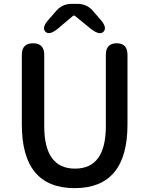

<svg xmlns="http://www.w3.org/2000/svg" viewBox="-20 -961 773 994"><path d="M93 -316V-677Q93 -737 151 -737Q209 -737 209 -677V-308Q209 -88 368.5 -88Q528 -88 528 -308V-677Q528 -737 584 -737Q640 -737 640 -677V-316Q640 13 366.5 13Q93 13 93 -316ZM281 -814Q236 -776 215 -797Q194 -819 234 -862L273 -907Q304 -941 350 -941H382Q428 -941 459 -907L498 -862Q537 -819 516 -797Q496 -776 450 -812L369 -878Q363 -883 357 -878Z"/></svg>

Font: Resource Han Rounded KR Medium
Style: Regular
Weight: 500
Designer: Cyano Hao (round all glyphs); Ryoko NISHIZUKA 西塚涼子 (kana, bopomofo & ideographs); Paul D. Hunt (Latin, Greek & Cyrillic)
Foundry: Cyano Hao
Version: 0.990